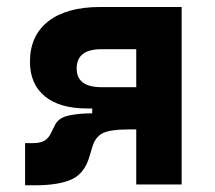

<svg xmlns="http://www.w3.org/2000/svg" viewBox="-20 -538 626 560"><path d="M53.2 2.4V-120.6H77.6Q97.7 -120.6 110.1 -127.9Q122.6 -135.3 130.9 -154.3L139.2 -170.9Q148.9 -193.8 179 -200.7Q209 -207.5 249 -207.5V-221.7H232.9Q153.8 -221.7 110.6 -257.3Q67.4 -293 67.4 -357.9Q67.4 -434.1 120.8 -475.8Q174.3 -517.6 272 -517.6H509.8V0H377.4V-160.6H358.4Q299.8 -160.6 278.3 -148.9Q256.8 -137.2 248.5 -106.9L241.7 -84Q227.5 -32.7 189.5 -15.1Q151.4 2.4 82.5 2.4ZM275.9 -283.7H377.4V-394.5H275.9Q203.6 -394.5 203.6 -338.4Q203.6 -283.7 275.9 -283.7Z"/></svg>

Font: Caskaydia Cove
Style: Bold
Weight: 700
Monospace: yes
Designer: Aaron Bell
Foundry: Saja Typeworks
Version: Version 4.300; ttfautohint (v1.8.3)